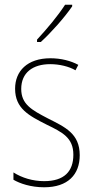

<svg xmlns="http://www.w3.org/2000/svg" viewBox="-20 -784 396 814"><path d="M286 -757V-764H256C224 -715 182 -665 137 -616V-606H153C196 -645 253 -709 286 -757ZM318 -126C318 -218 256 -245 183 -282C114 -318 70 -342 70 -407C70 -476 119 -512 193 -512C232 -512 273 -502 300 -486L312 -509C281 -526 239 -537 194 -537C95 -537 44 -482 44 -408C44 -324 102 -294 177 -256C245 -223 291 -200 291 -128C291 -57 252 -16 167 -16C119 -16 73 -30 37 -53V-22C64 -6 111 10 167 10C268 10 318 -44 318 -126Z"/></svg>

Font: Noto Sans Kannada Condensed Thin
Style: Regular
Weight: 100
Width: 3
Designer: Jelle Bosma - Monotype Design Team
Foundry: Monotype Imaging Inc.
Version: Version 2.005